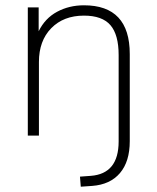

<svg xmlns="http://www.w3.org/2000/svg" viewBox="-20 -512 593 725"><path d="M285 193 282 155 323 152Q428 144 428 22V-304Q428 -381 397 -417Q366 -453 297 -453Q220 -453 173.5 -405.5Q127 -358 127 -278V0H85V-484H126V-394Q150 -443 195.5 -467.5Q241 -492 297 -492Q470 -492 470 -308V21Q470 98 433 141.5Q396 185 328 190Z"/></svg>

Font: Nunito Sans ExtraLight
Style: Regular
Weight: 200
Designer: Vernon Adams
Foundry: Vernon Adams
Version: Version 3.006; ttfautohint (v1.8.3)